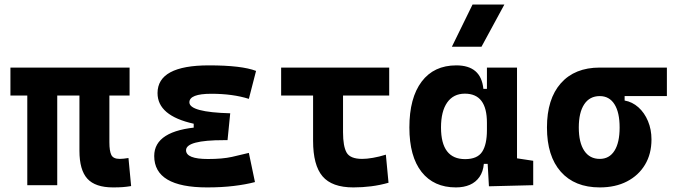

<svg xmlns="http://www.w3.org/2000/svg" viewBox="-20 -815 2970 845"><path d="M477.5 9.8Q399.3 9.8 364.4 -28.6Q329.6 -66.9 329.6 -151.4V-517.6H461.4V-189Q461.4 -150.4 469.9 -133.1Q478.4 -115.7 506.8 -115.7Q515.1 -115.7 524.3 -116.7Q533.4 -117.7 545.4 -119.6L557.1 3.9Q536.6 7.3 520 8.5Q503.4 9.8 477.5 9.8ZM100.1 0V-517.6H231.9V0ZM25.9 -394.5V-517.6H550.3V-394.5Z M891.6 9.8Q658.7 9.8 658.7 -128.4Q658.7 -241.2 859.9 -255.9L993.2 -316.4L981.4 -198.2H965.8Q798.8 -198.2 798.8 -153.8Q798.8 -115.2 895.5 -115.2Q959 -115.2 1000.7 -124.5Q1042.5 -133.8 1075.2 -142.1L1102.1 -13.7Q1061.5 -2.9 1008.5 3.4Q955.6 9.8 891.6 9.8ZM832.5 -210.4V-270.5Q673.3 -305.7 673.3 -405.3Q673.3 -527.3 899.4 -527.3Q1043.9 -527.3 1106.9 -502.9L1075.2 -379.9Q1004.4 -402.3 910.2 -402.3Q813.5 -402.3 813.5 -364.7Q813.5 -321.3 993.2 -316.4L981.4 -198.2Z M1535.2 9.8Q1440.9 9.8 1399.4 -39.1Q1357.9 -87.9 1357.9 -195.3V-517.6H1489.7V-232.9Q1489.7 -171.4 1505.4 -143.6Q1521.1 -115.7 1574.2 -115.7Q1594.2 -115.7 1621.3 -120.4Q1648.4 -125 1678.2 -134.3L1689.9 -10.7Q1652.3 0 1613.5 4.9Q1574.7 9.8 1535.2 9.8ZM1217.3 -394.5V-517.6H1692.9V-394.5Z M1986.3 9.8Q1889.2 9.8 1835.4 -58.3Q1781.7 -126.5 1781.7 -253.9Q1781.7 -384.3 1835.7 -455.8Q1889.6 -527.3 1988.3 -527.3Q2042.5 -527.3 2072.3 -501.7Q2102.1 -476.1 2107.4 -423.8H2153.3L2123 -274.9Q2123 -338.9 2098.9 -370.8Q2074.7 -402.8 2025.9 -402.8Q1975.6 -402.8 1948.2 -364Q1920.9 -325.2 1920.9 -253.9Q1920.9 -114.7 2026.9 -114.7Q2080.6 -114.7 2101.8 -146.7Q2123 -178.7 2123 -242.7V-267.1L2158.2 -93.8H2109.4Q2106.4 -59.6 2090.3 -36.4Q2074.2 -13.2 2047.9 -1.7Q2021.5 9.8 1986.3 9.8ZM2131.8 4.9 2123 -151.9V-254.4H2255.4V-118.2L2326.7 -107.4V0ZM2123 -211.4V-517.6H2255.4V-212.4ZM1968.8 -609.4 2059.6 -794.9H2199.7L2099.1 -609.4Z M2619.6 9.8Q2509.3 9.8 2448.2 -59.1Q2387.2 -127.9 2387.2 -253.9Q2387.2 -379.4 2448.2 -448.5Q2509.3 -517.6 2619.6 -517.6L2729 -486.8V-372.6Q2762.7 -366.7 2789.6 -342.8Q2816.4 -318.8 2831.8 -282Q2847.2 -245.1 2847.2 -201.2Q2847.2 -137.7 2818.8 -90.3Q2790.5 -43 2739.5 -16.6Q2688.5 9.8 2619.6 9.8ZM2619.6 -115.7Q2661.6 -115.7 2684.3 -151.6Q2707 -187.5 2707 -253.9Q2707 -320.3 2684.3 -356.2Q2661.6 -392.1 2619.6 -392.1Q2575.2 -392.1 2551.3 -356.2Q2527.3 -320.3 2527.3 -253.9Q2527.3 -187.5 2551.3 -151.6Q2575.2 -115.7 2619.6 -115.7ZM2619.6 -392.1V-517.6H2915V-392.1Z"/></svg>

Font: Cascadia Mono PL
Style: Regular
Weight: 400
Monospace: yes
Designer: Aaron Bell
Foundry: Saja Typeworks
Version: Version 2102.003